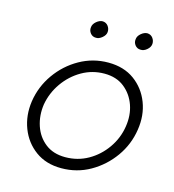

<svg xmlns="http://www.w3.org/2000/svg" viewBox="-98 -714 730 805"><g transform="rotate(15 267.0 -311.0)"><path d="M49 -230Q40 -167 61 -112.5Q82 -58 128 -24.5Q174 9 240 9Q308 9 365 -23.5Q422 -56 460.5 -110Q499 -164 509 -230Q519 -294 498 -348.5Q477 -403 431 -436.5Q385 -470 318 -470Q251 -470 193.5 -437.5Q136 -405 97.5 -350.5Q59 -296 49 -230ZM101 -230Q110 -282 140.5 -325.5Q171 -369 216 -395Q261 -421 314 -421Q366 -421 400.5 -393.5Q435 -366 450 -323Q465 -280 457 -230Q449 -178 418.5 -134.5Q388 -91 343 -65.5Q298 -40 244 -40Q192 -40 157.5 -67Q123 -94 108.5 -137.5Q94 -181 101 -230ZM402 -594Q400 -580 409 -568.5Q418 -557 433 -557Q447 -556 460.5 -567.5Q474 -579 475 -593Q476 -607 467.5 -618.5Q459 -630 444 -631Q430 -631 416.5 -619.5Q403 -608 402 -594ZM208 -594Q206 -580 215 -568.5Q224 -557 239 -557Q252 -556 266 -567.5Q280 -579 281 -593Q282 -607 273.5 -618.5Q265 -630 250 -631Q236 -631 222.5 -619.5Q209 -608 208 -594Z"/></g></svg>

Font: Jost Light
Style: Italic
Weight: 300
Italic angle: -5°
Version: Version 3.710